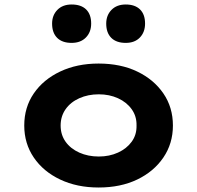

<svg xmlns="http://www.w3.org/2000/svg" viewBox="-20 -825 877 855"><path d="M419 10Q323 10 248 -25.5Q173 -61 130.5 -123.5Q88 -186 88 -266Q88 -347 130.5 -409Q173 -471 248 -506.5Q323 -542 419 -542Q517 -542 591 -506.5Q665 -471 707.5 -409Q750 -347 750 -266Q750 -186 707.5 -123.5Q665 -61 591 -25.5Q517 10 419 10ZM420 -128Q467 -128 505.5 -145.5Q544 -163 566.5 -194Q589 -225 588 -266Q589 -307 566.5 -338.5Q544 -370 505.5 -387.5Q467 -405 420 -405Q372 -405 333 -387.5Q294 -370 272 -338.5Q250 -307 250 -266Q250 -225 272 -194Q294 -163 333 -145.5Q372 -128 420 -128ZM540 -634Q498 -634 475.5 -656.5Q453 -679 453 -720Q453 -757 476.5 -781Q500 -805 540 -805Q581 -805 603.5 -783Q626 -761 626 -720Q626 -682 603 -658Q580 -634 540 -634ZM299 -634Q257 -634 234.5 -656.5Q212 -679 212 -720Q212 -757 235.5 -781Q259 -805 299 -805Q341 -805 363.5 -783Q386 -761 386 -720Q386 -682 362.5 -658Q339 -634 299 -634Z"/></svg>

Font: Lexend Giga
Style: Bold
Weight: 700
Version: Version 1.007